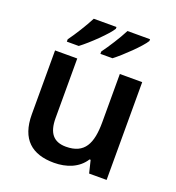

<svg xmlns="http://www.w3.org/2000/svg" viewBox="-139 -878 919 1000"><g transform="rotate(20 320.5 -378.0)"><path d="M522 -756V-766H397C374 -721 333 -657 305 -619V-606H372C419 -642 501 -721 522 -756ZM336 -756V-766H210C187 -721 147 -657 119 -619V-606H185C233 -642 315 -721 336 -756ZM560 -542H436V-275C436 -156 404 -90 301 -90C232 -90 200 -130 200 -212V-542H77V-188C77 -50 149 10 271 10C340 10 405 -14 440 -70H446L463 0H560Z"/></g></svg>

Font: Noto Sans New Tai Lue Semibold
Style: Regular
Weight: 600
Designer: Monotype Design Team
Foundry: Monotype Imaging Inc.
Version: Version 2.004